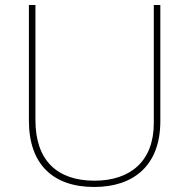

<svg xmlns="http://www.w3.org/2000/svg" viewBox="-20 -734 752 764"><path d="M618 -252V-714H592V-244C592 -92 498 -15 356 -15C207 -15 121 -96 121 -256V-714H95V-254C95 -81 190 10 355 10C510 10 618 -74 618 -252Z"/></svg>

Font: Noto Sans Sinhala Thin
Style: Regular
Weight: 100
Designer: Jelle Bosma - Monotype Design Team
Foundry: Monotype Imaging Inc.
Version: Version 2.006